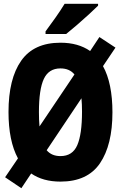

<svg xmlns="http://www.w3.org/2000/svg" viewBox="-20 -951 640 1016"><path d="M93 45 7 -13 75 -113Q50 -159 37.5 -220.5Q25 -282 25 -358Q25 -534 92 -629.5Q159 -725 300 -725Q394 -725 457 -681L506 -755L591 -699L525 -601Q550 -556 562.5 -494.5Q575 -433 575 -357Q575 -184 509 -87Q443 10 300 10Q207 10 145 -33ZM186 -358Q186 -315 189 -282L374 -557Q348 -589 300 -589Q238 -589 212 -533.5Q186 -478 186 -358ZM300 -125Q364 -125 389 -183Q414 -241 414 -360Q414 -400 411 -431L227 -156Q253 -125 300 -125ZM221 -785Q245 -817 273.5 -857.5Q302 -898 322 -931H499V-921Q481 -903 451 -875.5Q421 -848 388 -819.5Q355 -791 330 -771H221Z"/></svg>

Font: Noto Sans Mono ExtraBold
Style: Regular
Weight: 800
Designer: Monotype Design Team
Foundry: Monotype Imaging Inc.
Version: Version 2.014